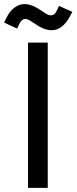

<svg xmlns="http://www.w3.org/2000/svg" viewBox="-64 -913 372 933"><path d="M72 -706H168V0H72ZM121.3 -787.5 86.4 -810.1Q70 -821.4 57.3 -820.9Q48.7 -820.3 42.1 -814.3Q35.4 -808.2 29.5 -796.1L19.4 -773.9L-44.1 -803.5L-32.7 -826.5Q-16.8 -858.5 5.5 -875.3Q27.7 -892.2 53.9 -893.3Q85.7 -893.8 121.5 -871.3L156.4 -848.7Q172.4 -837.9 184.5 -838.4Q194 -838.9 200.4 -844.5Q206.9 -850.1 212.7 -862.6L222.9 -884.3L287.5 -855.3L275.5 -832.8Q258.5 -800.8 236.3 -783.7Q214 -766.5 188.4 -766Q156.7 -765.5 121.3 -787.5Z"/></svg>

Font: Lineal Thin
Style: Regular
Weight: 200
Designer: Created by Frank Adebiaye with contributions from Anton Moglia & Ariel Martín Pérez
Created by Frank ADEBIAYE with FontF
Foundry: Velvetyne Type Foundry
Version: Version 2.000;Glyphs 3.2 (3227)